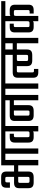

<svg xmlns="http://www.w3.org/2000/svg" viewBox="1268 -1934 667 3242"><g transform="rotate(-90 1601.0 -313.5)"><path d="M430 -626H593V-556H521V0H430V-339H325V-167Q325 -121 302 -99.5Q279 -78 229 -78H140Q90 -78 67 -99.5Q44 -121 44 -167V-324Q44 -367 65.5 -388Q87 -409 136 -409H235V-528Q235 -546 229 -551.5Q223 -557 205 -557H172Q154 -557 148 -551.5Q142 -546 142 -528V-479H52V-540Q52 -583 73.5 -605Q95 -627 144 -627H233Q282 -627 303.5 -605Q325 -583 325 -540V-409H430ZM235 -339H164Q146 -339 140 -333.5Q134 -328 134 -310V-178Q134 -160 140.5 -154Q147 -148 164 -148H205Q223 -148 229 -154Q235 -160 235 -178Z M554 -626H787V-556H715V0H626V-556H554Z M748 -626H1165V-556H1094V0H1003V-88Q992 -78 967 -78H904Q859 -78 836.5 -99.5Q814 -121 814 -167V-397Q814 -441 835.5 -461.5Q857 -482 906 -482H963V-412H934Q917 -412 911 -406.5Q905 -401 905 -383V-178Q905 -160 911 -154Q917 -148 934 -148H972Q990 -148 996.5 -155Q1003 -162 1003 -180V-556H748Z M1125 -626H1690V-556H1618V0H1528V-412H1446V-167Q1446 -121 1423 -99.5Q1400 -78 1349 -78H1275Q1225 -78 1202 -99.5Q1179 -121 1179 -167V-397Q1179 -441 1200.5 -461.5Q1222 -482 1271 -482H1528V-556H1125ZM1355 -412H1299Q1281 -412 1275 -406.5Q1269 -401 1269 -383V-178Q1269 -160 1275.5 -154Q1282 -148 1299 -148H1326Q1344 -148 1349.5 -154Q1355 -160 1355 -178Z M1651 -626H1884V-556H1812V0H1723V-556H1651Z M1845 -626H2654V-556H2582V0H2491V-362H2386V-191Q2386 -144 2363 -123Q2340 -102 2289 -102H2201Q2151 -102 2128 -123Q2105 -144 2105 -191V-347Q2105 -355 2106 -362H2029Q2011 -362 2005 -356.5Q1999 -351 1999 -333V-101Q1999 -84 2005 -78.5Q2011 -73 2029 -73H2058V0H2001Q1952 0 1930.5 -21Q1909 -42 1909 -85V-347Q1909 -390 1930.5 -411Q1952 -432 2001 -432H2295V-556H1845ZM2295 -362H2221Q2203 -362 2197 -356.5Q2191 -351 2191 -333V-202Q2191 -184 2197.5 -178Q2204 -172 2221 -172H2266Q2284 -172 2289.5 -178Q2295 -184 2295 -202ZM2386 -432H2491V-556H2386Z M2822 -482V-414H2793Q2776 -414 2770 -408.5Q2764 -403 2764 -385V-178Q2764 -160 2770 -154Q2776 -148 2793 -148H2831Q2849 -148 2856 -155Q2863 -162 2863 -180V-556H2614V-626H3202V-556H2953V-471Q2964 -482 2989 -482H3052Q3097 -482 3119.5 -460.5Q3142 -439 3142 -393V-163Q3142 -120 3120.5 -99Q3099 -78 3050 -78H2993V-146H3022Q3040 -146 3046 -152Q3052 -158 3052 -175V-382Q3052 -401 3046 -406.5Q3040 -412 3022 -412H2985Q2967 -412 2960 -405.5Q2953 -399 2953 -380V0H2863V-89Q2852 -78 2826 -78H2764Q2719 -78 2696.5 -99.5Q2674 -121 2674 -167V-397Q2674 -441 2695.5 -461.5Q2717 -482 2766 -482Z"/></g></svg>

Font: Teko Light
Style: Regular
Weight: 400
Version: Version 2.000;gftools[0.9.28.dev9+g7d2139d.d20230707]